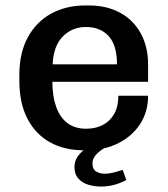

<svg xmlns="http://www.w3.org/2000/svg" viewBox="-20 -541 616 704"><path d="M286 10Q216 10 163 -19.5Q110 -49 80.5 -106Q51 -163 51 -244V-267Q51 -348 82.5 -405Q114 -462 168.5 -491.5Q223 -521 293 -521H306Q371 -521 420 -494.5Q469 -468 496 -419Q523 -370 523 -304V-241H172Q172 -188 186 -149Q200 -110 227.5 -89.5Q255 -69 296 -69Q330 -69 356.5 -82.5Q383 -96 398.5 -123Q414 -150 414 -190H523Q523 -130 493 -85Q463 -40 412 -15Q361 10 296 10ZM173 -305H409Q409 -375 378.5 -408.5Q348 -442 295 -442Q245 -442 210.5 -407.5Q176 -373 173 -305ZM350 143Q327 143 304.5 136.5Q282 130 267.5 114Q253 98 253 71Q253 47 268 28.5Q283 10 301 0H366Q345 12 332 26.5Q319 41 319 58Q319 80 333 88Q347 96 363 96Q380 96 397 91.5Q414 87 430 82L443 119Q421 131 398 137Q375 143 350 143Z"/></svg>

Font: Chivo Medium Medium
Style: Regular
Weight: 500
Version: Version 2.002